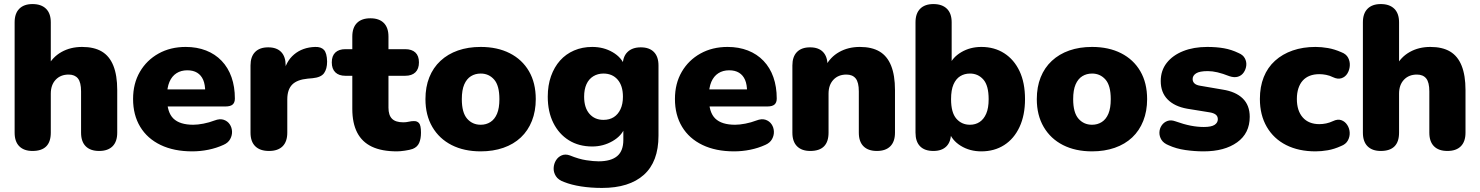

<svg xmlns="http://www.w3.org/2000/svg" viewBox="-20 -734 7282 945"><path d="M140 9Q98 9 75 -14Q52 -37 52 -81V-624Q52 -668 75 -691Q98 -714 140 -714Q183 -714 206.5 -691Q230 -668 230 -624V-406H214Q238 -453 282.5 -478Q327 -503 384 -503Q443 -503 481 -480.5Q519 -458 538 -410.5Q557 -363 557 -291V-81Q557 -37 534 -14Q511 9 468 9Q425 9 402 -14Q379 -37 379 -81V-284Q379 -329 363.5 -348Q348 -367 318 -367Q278 -367 254 -341.5Q230 -316 230 -273V-81Q230 9 140 9Z M926 11Q836 11 770.5 -20.5Q705 -52 670 -110Q635 -168 635 -247Q635 -323 668.5 -380.5Q702 -438 760.5 -470.5Q819 -503 894 -503Q949 -503 994 -485.5Q1039 -468 1071 -434.5Q1103 -401 1119.5 -354Q1136 -307 1136 -249Q1136 -229 1125 -219.5Q1114 -210 1090 -210H784V-294H1006L990 -281Q990 -318 980 -341Q970 -364 950.5 -376Q931 -388 902 -388Q871 -388 848.5 -373.5Q826 -359 814 -331Q802 -303 802 -261V-252Q802 -181 833.5 -150.5Q865 -120 931 -120Q953 -120 981.5 -125.5Q1010 -131 1036 -141Q1062 -151 1081 -144.5Q1100 -138 1110.5 -122.5Q1121 -107 1122 -87.5Q1123 -68 1113 -49.5Q1103 -31 1080 -21Q1045 -5 1005.5 3Q966 11 926 11Z M1304 9Q1260 9 1236.5 -14Q1213 -37 1213 -81V-412Q1213 -455 1235.5 -478Q1258 -501 1300 -501Q1342 -501 1364 -478Q1386 -455 1386 -412V-371H1376Q1386 -431 1427.5 -466Q1469 -501 1531 -503Q1560 -504 1574.5 -488.5Q1589 -473 1590 -431Q1590 -395 1575 -374Q1560 -353 1518 -349L1495 -347Q1442 -342 1418 -317.5Q1394 -293 1394 -245V-81Q1394 -37 1371 -14Q1348 9 1304 9Z M1934 11Q1859 11 1810.5 -12Q1762 -35 1738 -81.5Q1714 -128 1714 -198V-361H1680Q1648 -361 1630.5 -378Q1613 -395 1613 -427Q1613 -459 1630.5 -475.5Q1648 -492 1680 -492H1714V-554Q1714 -598 1737 -621Q1760 -644 1803 -644Q1846 -644 1869 -621Q1892 -598 1892 -554V-492H1974Q2007 -492 2024.5 -475.5Q2042 -459 2042 -427Q2042 -395 2024.5 -378Q2007 -361 1974 -361H1892V-204Q1892 -167 1909.5 -149.5Q1927 -132 1965 -132Q1979 -132 1992 -135Q2005 -138 2016 -138Q2032 -139 2042 -128.5Q2052 -118 2052 -81Q2052 -51 2043 -30.5Q2034 -10 2011 -1Q1997 4 1973 7.5Q1949 11 1934 11Z M2346 11Q2264 11 2203 -20Q2142 -51 2108 -109Q2074 -167 2074 -246Q2074 -306 2093 -353.5Q2112 -401 2148 -434.5Q2184 -468 2234 -485.5Q2284 -503 2346 -503Q2428 -503 2489 -472Q2550 -441 2583.5 -383.5Q2617 -326 2617 -246Q2617 -187 2598 -139Q2579 -91 2543.5 -57.5Q2508 -24 2457.5 -6.5Q2407 11 2346 11ZM2346 -120Q2373 -120 2394 -133.5Q2415 -147 2426.5 -174.5Q2438 -202 2438 -246Q2438 -313 2412 -342.5Q2386 -372 2346 -372Q2319 -372 2298 -359Q2277 -346 2265 -318.5Q2253 -291 2253 -246Q2253 -180 2279 -150Q2305 -120 2346 -120Z M2943 191Q2888 191 2840 183.5Q2792 176 2757 162Q2728 152 2716 133Q2704 114 2705 93Q2706 72 2716.5 55Q2727 38 2745 30.5Q2763 23 2785 31Q2829 49 2865 54.5Q2901 60 2926 60Q2987 60 3017.5 34.5Q3048 9 3048 -45V-108H3056Q3041 -66 2995 -39.5Q2949 -13 2895 -13Q2829 -13 2780 -43.5Q2731 -74 2703.5 -129Q2676 -184 2676 -258Q2676 -314 2692 -359Q2708 -404 2736.5 -436Q2765 -468 2805.5 -485.5Q2846 -503 2895 -503Q2951 -503 2995.5 -477Q3040 -451 3055 -409L3045 -368V-412Q3045 -455 3068.5 -478Q3092 -501 3134 -501Q3176 -501 3198.5 -478Q3221 -455 3221 -412V-66Q3221 62 3149 126.5Q3077 191 2943 191ZM2950 -144Q2980 -144 3001 -157.5Q3022 -171 3034 -196.5Q3046 -222 3046 -258Q3046 -312 3020 -342Q2994 -372 2950 -372Q2922 -372 2900 -358.5Q2878 -345 2866.5 -319.5Q2855 -294 2855 -258Q2855 -204 2881 -174Q2907 -144 2950 -144Z M3593 11Q3503 11 3437.5 -20.5Q3372 -52 3337 -110Q3302 -168 3302 -247Q3302 -323 3335.5 -380.5Q3369 -438 3427.5 -470.5Q3486 -503 3561 -503Q3616 -503 3661 -485.5Q3706 -468 3738 -434.5Q3770 -401 3786.5 -354Q3803 -307 3803 -249Q3803 -229 3792 -219.5Q3781 -210 3757 -210H3451V-294H3673L3657 -281Q3657 -318 3647 -341Q3637 -364 3617.5 -376Q3598 -388 3569 -388Q3538 -388 3515.5 -373.5Q3493 -359 3481 -331Q3469 -303 3469 -261V-252Q3469 -181 3500.5 -150.5Q3532 -120 3598 -120Q3620 -120 3648.5 -125.5Q3677 -131 3703 -141Q3729 -151 3748 -144.5Q3767 -138 3777.5 -122.5Q3788 -107 3789 -87.5Q3790 -68 3780 -49.5Q3770 -31 3747 -21Q3712 -5 3672.5 3Q3633 11 3593 11Z M3968 9Q3926 9 3903 -14Q3880 -37 3880 -81V-412Q3880 -455 3902.5 -478Q3925 -501 3967 -501Q4009 -501 4031 -478Q4053 -455 4053 -412V-365L4042 -406Q4066 -453 4110.5 -478Q4155 -503 4212 -503Q4271 -503 4309 -480.5Q4347 -458 4366 -410.5Q4385 -363 4385 -291V-81Q4385 -37 4362 -14Q4339 9 4296 9Q4253 9 4230 -14Q4207 -37 4207 -81V-284Q4207 -329 4191.5 -348Q4176 -367 4146 -367Q4106 -367 4082 -341.5Q4058 -316 4058 -273V-81Q4058 9 3968 9Z M4810 11Q4753 11 4708.5 -16.5Q4664 -44 4650 -89L4661 -130V-81Q4661 -37 4638.5 -14Q4616 9 4574 9Q4531 9 4508.5 -14Q4486 -37 4486 -81V-624Q4486 -668 4509 -691Q4532 -714 4574 -714Q4617 -714 4640.5 -691Q4664 -668 4664 -624V-410H4652Q4667 -451 4711 -477Q4755 -503 4810 -503Q4874 -503 4922.5 -472Q4971 -441 4998 -384Q5025 -327 5025 -246Q5025 -167 4998 -109Q4971 -51 4922.5 -20Q4874 11 4810 11ZM4754 -120Q4781 -120 4801.5 -133.5Q4822 -147 4834 -174.5Q4846 -202 4846 -246Q4846 -313 4820 -342.5Q4794 -372 4754 -372Q4727 -372 4706 -359Q4685 -346 4673 -318.5Q4661 -291 4661 -246Q4661 -180 4687 -150Q4713 -120 4754 -120Z M5355 11Q5273 11 5212 -20Q5151 -51 5117 -109Q5083 -167 5083 -246Q5083 -306 5102 -353.5Q5121 -401 5157 -434.5Q5193 -468 5243 -485.5Q5293 -503 5355 -503Q5437 -503 5498 -472Q5559 -441 5592.5 -383.5Q5626 -326 5626 -246Q5626 -187 5607 -139Q5588 -91 5552.5 -57.5Q5517 -24 5466.5 -6.5Q5416 11 5355 11ZM5355 -120Q5382 -120 5403 -133.5Q5424 -147 5435.5 -174.5Q5447 -202 5447 -246Q5447 -313 5421 -342.5Q5395 -372 5355 -372Q5328 -372 5307 -359Q5286 -346 5274 -318.5Q5262 -291 5262 -246Q5262 -180 5288 -150Q5314 -120 5355 -120Z M5904 11Q5860 11 5814.5 4.5Q5769 -2 5732 -19Q5707 -29 5696.5 -46Q5686 -63 5686.5 -82Q5687 -101 5697.5 -116.5Q5708 -132 5725.5 -138.5Q5743 -145 5765 -137Q5807 -122 5840.5 -115.5Q5874 -109 5905 -109Q5942 -109 5958 -119.5Q5974 -130 5974 -147Q5974 -162 5963.5 -170Q5953 -178 5934 -181L5823 -199Q5761 -210 5727 -244.5Q5693 -279 5693 -335Q5693 -387 5722.5 -424.5Q5752 -462 5803.5 -482.5Q5855 -503 5922 -503Q5967 -503 6004 -496.5Q6041 -490 6076 -473Q6098 -464 6107 -447Q6116 -430 6114 -411.5Q6112 -393 6101.5 -377.5Q6091 -362 6073 -356.5Q6055 -351 6031 -359Q5998 -372 5972.5 -378Q5947 -384 5925 -384Q5884 -384 5867 -373Q5850 -362 5850 -345Q5850 -332 5859 -323.5Q5868 -315 5887 -312L5998 -293Q6062 -283 6096.5 -249.5Q6131 -216 6131 -159Q6131 -78 6069 -33.5Q6007 11 5904 11Z M6455 11Q6372 11 6310.5 -20Q6249 -51 6215 -109.5Q6181 -168 6181 -247Q6181 -307 6200 -354.5Q6219 -402 6255.5 -435Q6292 -468 6342.5 -485.5Q6393 -503 6455 -503Q6484 -503 6516 -497.5Q6548 -492 6582 -477Q6606 -468 6615.5 -449.5Q6625 -431 6623.5 -410Q6622 -389 6611.5 -372Q6601 -355 6582.5 -349Q6564 -343 6541 -354Q6525 -362 6507.5 -365.5Q6490 -369 6474 -369Q6447 -369 6426.5 -361Q6406 -353 6392 -337.5Q6378 -322 6370.5 -299Q6363 -276 6363 -247Q6363 -189 6392 -156Q6421 -123 6474 -123Q6490 -123 6507 -126.5Q6524 -130 6541 -138Q6564 -149 6582 -142.5Q6600 -136 6611 -119Q6622 -102 6623 -81.5Q6624 -61 6614 -42.5Q6604 -24 6580 -15Q6547 0 6515.5 5.5Q6484 11 6455 11Z M6776 9Q6734 9 6711 -14Q6688 -37 6688 -81V-624Q6688 -668 6711 -691Q6734 -714 6776 -714Q6819 -714 6842.5 -691Q6866 -668 6866 -624V-406H6850Q6874 -453 6918.5 -478Q6963 -503 7020 -503Q7079 -503 7117 -480.5Q7155 -458 7174 -410.5Q7193 -363 7193 -291V-81Q7193 -37 7170 -14Q7147 9 7104 9Q7061 9 7038 -14Q7015 -37 7015 -81V-284Q7015 -329 6999.5 -348Q6984 -367 6954 -367Q6914 -367 6890 -341.5Q6866 -316 6866 -273V-81Q6866 9 6776 9Z"/></svg>

Font: Nunito ExtraLight Black
Style: Regular
Weight: 900
Version: Version 3.602